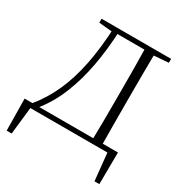

<svg xmlns="http://www.w3.org/2000/svg" viewBox="-208 -875 1164 1229"><g transform="rotate(30 374.0 -261.0)"><path d="M18 201 15 -34H705L703 201H667L644 -25L670 0H52L80 -26L55 201ZM186 -694V-723H300V-684H292ZM300 -689V-723H558V-689ZM522 0Q524 -83 524.5 -168.5Q525 -254 525 -353V-383Q525 -472 524.5 -556.5Q524 -641 522 -723H593Q592 -641 591.5 -556.5Q591 -472 591 -383V-353Q591 -254 591.5 -168.5Q592 -83 593 0ZM558 -684V-723H700V-694L568 -684ZM72 -33Q137 -112 181.5 -210Q226 -308 251.5 -434.5Q277 -561 284 -723H325Q318 -569 295 -447.5Q272 -326 233 -228Q210 -169 181 -119Q152 -69 117 -26V-16Z"/></g></svg>

Font: Early Summer Mincho VF
Style: Regular
Weight: 250
Designer: GuiWonder
Version: Version 1.002